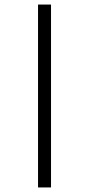

<svg xmlns="http://www.w3.org/2000/svg" viewBox="-20 -672 390 843"><path d="M147 151V-652H204V151Z"/></svg>

Font: Inconsolata ExtraCondensed
Style: Regular
Weight: 400
Width: 2
Monospace: yes
Designer: Raph Levien, Cyreal, Brenton Simpson
Foundry: Raph Levien, Cyreal, Google
Version: Version 3.001; ttfautohint (v1.8.2.53-6de2)